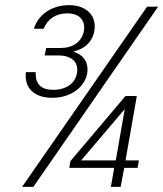

<svg xmlns="http://www.w3.org/2000/svg" viewBox="-20 -728 636 748"><path d="M425 -74 412 0H450L464 -74H516L521 -103H469L513 -354H469L254 -100L250 -74ZM66 0H110L596 -702H553ZM104 -373C122 -356 149 -347 184 -347C268 -347 321 -402 321 -457C321 -491 303 -514 268 -526V-528C319 -540 349 -577 349 -626C349 -675 309 -708 250 -708C181 -708 129 -671 112 -616H150C165 -653 196 -676 243 -676C284 -676 308 -654 308 -621C308 -616 308 -611 307 -608C299 -565 264 -541 216 -541H160L154 -512H209C252 -512 281 -492 281 -457C281 -410 244 -378 188 -378C142 -378 119 -399 119 -440C119 -442 119 -445 119 -447H81C81 -443 80 -439 80 -435C80 -408 88 -388 104 -373ZM466 -303 431 -103H296Z"/></svg>

Font: Momo Neue ExtLt
Style: Italic
Weight: 200
Italic angle: -10°
Designer: Ninad Kale (Devanagari), Jonny Pinhorn (Latin)
Foundry: Indian Type Foundry
Version: 4.004